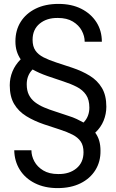

<svg xmlns="http://www.w3.org/2000/svg" viewBox="-20 -732 595 984"><path d="M275 232Q209 232 159 207Q109 182 81.5 138Q54 94 53 38H141Q141 67 156 95Q171 123 201.5 141.5Q232 160 278 160Q335 161 371.5 131Q408 101 408 48Q408 14 393.5 -7Q379 -28 351.5 -42Q324 -56 287 -68Q250 -80 205 -95Q155 -112 115 -136.5Q75 -161 52.5 -199Q30 -237 30 -295Q30 -332 44 -366Q58 -400 86 -428Q73 -447 66 -469.5Q59 -492 59 -520Q59 -577 86 -620Q113 -663 162.5 -687.5Q212 -712 280 -712Q347 -712 396.5 -687Q446 -662 474 -618.5Q502 -575 502 -518H414Q414 -547 399 -575Q384 -603 353.5 -621.5Q323 -640 277 -640Q220 -641 183.5 -611Q147 -581 147 -528Q147 -494 161.5 -473Q176 -452 203.5 -438Q231 -424 268 -412Q305 -400 350 -385Q401 -368 440.5 -343.5Q480 -319 502.5 -281Q525 -243 525 -185Q525 -148 511 -113.5Q497 -79 468 -52Q482 -33 488.5 -10.5Q495 12 495 40Q496 96 469 139.5Q442 183 392.5 207.5Q343 232 275 232ZM408 -104Q423 -119 430.5 -138.5Q438 -158 438 -180Q438 -221 421 -246Q404 -271 374 -286.5Q344 -302 305.5 -314.5Q267 -327 224 -342Q201 -350 182 -358.5Q163 -367 147 -376Q132 -361 124.5 -342Q117 -323 117 -300Q117 -268 128 -246Q139 -224 159 -208.5Q179 -193 206 -181.5Q233 -170 265 -160Q297 -150 331 -138Q354 -131 373 -122Q392 -113 408 -104Z"/></svg>

Font: DM Sans 9pt 36pt
Style: Regular
Weight: 400
Version: Version 4.004;gftools[0.9.30]